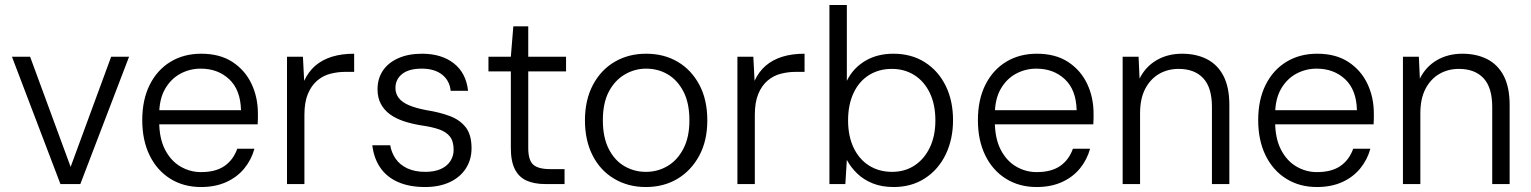

<svg xmlns="http://www.w3.org/2000/svg" viewBox="-20 -740 6156 772"><path d="M223 0 28 -512H101L264 -69L427 -512H499L303 0Z M788 12Q718 12 664.5 -21.5Q611 -55 581.5 -115.5Q552 -176 552 -257Q552 -339 582 -399Q612 -459 665.5 -491.5Q719 -524 789 -524Q864 -524 914.5 -491Q965 -458 991 -403.5Q1017 -349 1017 -283Q1017 -274 1017 -264Q1017 -254 1016 -240H604V-297H949Q947 -379 901.5 -421.5Q856 -464 787 -464Q743 -464 705 -443.5Q667 -423 643.5 -382Q620 -341 620 -278V-253Q620 -184 643.5 -138.5Q667 -93 705.5 -70.5Q744 -48 788 -48Q847 -48 882.5 -72.5Q918 -97 934 -142H1003Q991 -98 962.5 -63Q934 -28 890 -8Q846 12 788 12Z M1134 0V-512H1198L1203 -415Q1220 -452 1248 -476Q1276 -500 1315 -512Q1354 -524 1404 -524V-451H1368Q1338 -451 1308.5 -443.5Q1279 -436 1255.5 -416Q1232 -396 1218 -362.5Q1204 -329 1204 -278V0Z M1689 12Q1626 12 1580.5 -8Q1535 -28 1509 -66Q1483 -104 1477 -156H1549Q1554 -126 1571 -101.5Q1588 -77 1618 -63Q1648 -49 1690 -49Q1727 -49 1752.5 -60.5Q1778 -72 1791 -92.5Q1804 -113 1804 -137Q1804 -172 1789 -191Q1774 -210 1745 -220Q1716 -230 1673 -236Q1636 -242 1604 -252.5Q1572 -263 1548.5 -280Q1525 -297 1511.5 -322Q1498 -347 1498 -381Q1498 -424 1519.5 -456Q1541 -488 1581.5 -506Q1622 -524 1677 -524Q1755 -524 1804.5 -485.5Q1854 -447 1862 -375H1792Q1788 -416 1757.5 -440Q1727 -464 1676 -464Q1624 -464 1597 -442.5Q1570 -421 1570 -386Q1570 -364 1583 -346.5Q1596 -329 1624 -317Q1652 -305 1695 -297Q1746 -289 1787 -274Q1828 -259 1852 -229Q1876 -199 1876 -144Q1876 -98 1853 -62.5Q1830 -27 1788 -7.5Q1746 12 1689 12Z M2172 0Q2129 0 2098 -13.5Q2067 -27 2050.5 -59Q2034 -91 2034 -145V-453H1944V-512H2034L2044 -634H2104V-512H2256V-453H2104V-145Q2104 -96 2124 -78Q2144 -60 2193 -60H2250V0Z M2576 12Q2506 12 2450 -21Q2394 -54 2363 -114.5Q2332 -175 2332 -256Q2332 -338 2364 -398.5Q2396 -459 2451.5 -491.5Q2507 -524 2578 -524Q2650 -524 2705 -491.5Q2760 -459 2792 -399Q2824 -339 2824 -256Q2824 -174 2791.5 -114Q2759 -54 2704 -21Q2649 12 2576 12ZM2577 -49Q2624 -49 2663.5 -72Q2703 -95 2727.5 -141.5Q2752 -188 2752 -256Q2752 -326 2728 -372Q2704 -418 2665 -441Q2626 -464 2578 -464Q2532 -464 2492 -440.5Q2452 -417 2428 -371.5Q2404 -326 2404 -256Q2404 -188 2427.5 -141.5Q2451 -95 2490.5 -72Q2530 -49 2577 -49Z M2945 0V-512H3009L3014 -415Q3031 -452 3059 -476Q3087 -500 3126 -512Q3165 -524 3215 -524V-451H3179Q3149 -451 3119.5 -443.5Q3090 -436 3066.5 -416Q3043 -396 3029 -362.5Q3015 -329 3015 -278V0Z M3573 12Q3526 12 3489.5 -2.5Q3453 -17 3427 -42Q3401 -67 3385 -97L3379 0H3315V-720H3385V-415Q3410 -466 3458.5 -495Q3507 -524 3572 -524Q3645 -524 3699 -489.5Q3753 -455 3782.5 -395Q3812 -335 3812 -257Q3812 -180 3782.5 -119Q3753 -58 3699 -23Q3645 12 3573 12ZM3567 -49Q3618 -49 3657 -74.5Q3696 -100 3718.5 -146.5Q3741 -193 3741 -256Q3741 -320 3718.5 -366.5Q3696 -413 3656.5 -438Q3617 -463 3566 -463Q3514 -463 3474 -438Q3434 -413 3412 -366Q3390 -319 3390 -256Q3390 -193 3412 -146.5Q3434 -100 3474 -74.5Q3514 -49 3567 -49Z M4148 12Q4078 12 4024.5 -21.5Q3971 -55 3941.5 -115.5Q3912 -176 3912 -257Q3912 -339 3942 -399Q3972 -459 4025.5 -491.5Q4079 -524 4149 -524Q4224 -524 4274.5 -491Q4325 -458 4351 -403.5Q4377 -349 4377 -283Q4377 -274 4377 -264Q4377 -254 4376 -240H3964V-297H4309Q4307 -379 4261.5 -421.5Q4216 -464 4147 -464Q4103 -464 4065 -443.5Q4027 -423 4003.5 -382Q3980 -341 3980 -278V-253Q3980 -184 4003.5 -138.5Q4027 -93 4065.5 -70.5Q4104 -48 4148 -48Q4207 -48 4242.5 -72.5Q4278 -97 4294 -142H4363Q4351 -98 4322.5 -63Q4294 -28 4250 -8Q4206 12 4148 12Z M4494 0V-512H4558L4562 -424Q4586 -472 4630.5 -498Q4675 -524 4733 -524Q4790 -524 4833 -502Q4876 -480 4899.5 -434.5Q4923 -389 4923 -318V0H4853V-310Q4853 -388 4818 -425.5Q4783 -463 4719 -463Q4675 -463 4640 -442.5Q4605 -422 4584.5 -382.5Q4564 -343 4564 -284V0Z M5275 12Q5205 12 5151.5 -21.5Q5098 -55 5068.5 -115.5Q5039 -176 5039 -257Q5039 -339 5069 -399Q5099 -459 5152.5 -491.5Q5206 -524 5276 -524Q5351 -524 5401.5 -491Q5452 -458 5478 -403.5Q5504 -349 5504 -283Q5504 -274 5504 -264Q5504 -254 5503 -240H5091V-297H5436Q5434 -379 5388.5 -421.5Q5343 -464 5274 -464Q5230 -464 5192 -443.5Q5154 -423 5130.5 -382Q5107 -341 5107 -278V-253Q5107 -184 5130.5 -138.5Q5154 -93 5192.5 -70.5Q5231 -48 5275 -48Q5334 -48 5369.5 -72.5Q5405 -97 5421 -142H5490Q5478 -98 5449.5 -63Q5421 -28 5377 -8Q5333 12 5275 12Z M5621 0V-512H5685L5689 -424Q5713 -472 5757.5 -498Q5802 -524 5860 -524Q5917 -524 5960 -502Q6003 -480 6026.5 -434.5Q6050 -389 6050 -318V0H5980V-310Q5980 -388 5945 -425.5Q5910 -463 5846 -463Q5802 -463 5767 -442.5Q5732 -422 5711.5 -382.5Q5691 -343 5691 -284V0Z"/></svg>

Font: DM Sans 12pt Light
Style: Regular
Weight: 300
Version: Version 4.004;gftools[0.9.30]